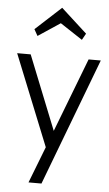

<svg xmlns="http://www.w3.org/2000/svg" viewBox="-61 -764 571 1004"><g transform="rotate(5 224.5 -262.5)"><path d="M224 -644 108 -567 89 -601 224 -725 360 -601 341 -567ZM385 -468H449L196 200H128L202 9L10 -468H81L236 -80Z"/></g></svg>

Font: Didact Gothic
Style: Regular
Weight: 400
Designer: Daniel Johnson
Foundry: Daniel Johnson
Version: Version 2.101;PS 002.101;hotconv 1.0.88;makeotf.lib2.5.64775